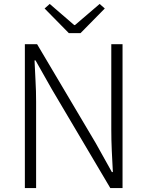

<svg xmlns="http://www.w3.org/2000/svg" viewBox="-20 -953 747 973"><path d="M106 -729H168L465 -228L547 -81H552Q549 -135 546.5 -189Q544 -243 544 -297V-729H601V0H539L242 -502L160 -647H155Q157 -595 160 -543.5Q163 -492 163 -437V0H106ZM232 -933 356 -826H360L485 -933L511 -910L388 -785H329L206 -910Z"/></svg>

Font: Kinto Sans Light
Style: Regular
Weight: 300
Designer: Authors: Ryoko NISHIZUKA  (kana & ideographs); Paul D. Hunt (Latin, Greek & Cyrillic); Wenlong ZHANG  (bopomofo); Sandol
Foundry: Adobe Systems Incorporated, ookami Inc.
Version: Version 0.001